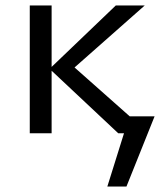

<svg xmlns="http://www.w3.org/2000/svg" viewBox="-20 -488 610 703"><path d="M546 -62 443 195H373L434 0H413L169 -229V0H89V-468H169V-243L404 -468H510L253 -241L455 -62Z"/></svg>

Font: Ysabeau Infant Medium
Style: Regular
Weight: 500
Designer: Christian Thalmann (Catharsis Fonts)
Version: Version 0.003